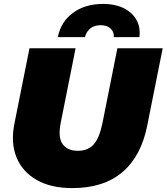

<svg xmlns="http://www.w3.org/2000/svg" viewBox="-20 -947 853 983"><path d="M350 16Q241 16 168 -25.5Q95 -67 64.5 -141.5Q34 -216 54 -315L131 -700H367L291 -319Q276 -245 300 -210Q324 -175 379 -175Q430 -175 459.5 -207.5Q489 -240 505 -319L581 -700H813L734 -305Q703 -148 607 -66Q511 16 350 16ZM276 -757Q292 -836 354 -881.5Q416 -927 509 -927Q567 -927 610.5 -906.5Q654 -886 677 -848Q700 -810 694 -757H563Q564 -785 545.5 -801.5Q527 -818 495 -818Q463 -818 442.5 -801.5Q422 -785 415 -757Z"/></svg>

Font: Montserrat Black
Style: Italic
Weight: 900
Italic angle: -11.3°
Designer: Julieta Ulanovsky
Foundry: Julieta Ulanovsky
Version: Version 9.000; ttfautohint (v1.8.4.7-5d5b)